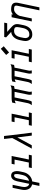

<svg xmlns="http://www.w3.org/2000/svg" viewBox="1863 -2672 997 4764"><g transform="rotate(-90 2362.0 -289.5)"><path d="M426.3 -371.1Q426.3 -414.1 418.9 -426.3Q411.6 -438.5 388.2 -438.5Q368.2 -438.5 352.5 -423.3Q336.9 -408.2 329.8 -390.4Q322.8 -372.6 318.4 -351.1L259.3 -66.9Q311 -80.1 349.1 -121.1Q387.2 -162.1 400.4 -220.2L417.5 -297.9Q426.3 -336.9 426.3 -371.1ZM131.3 189 168.9 7.8Q102.5 -5.9 66.7 -57.9Q30.8 -109.9 30.8 -185.1Q30.8 -219.2 39.1 -257.8L84.5 -475.6H158.7L110.4 -243.2Q104 -213.4 104 -185.1Q104 -140.1 122.3 -106.7Q140.6 -73.2 184.1 -64L247.1 -365.7Q260.7 -430.2 296.6 -471.2Q332.5 -512.2 386.7 -512.2Q418.9 -512.2 442.1 -499.5Q465.3 -486.8 477.3 -465.3Q489.3 -443.8 494.4 -420.7Q499.5 -397.5 499.5 -371.1Q499.5 -332.5 488.8 -282.2L471.7 -204.6Q452.1 -116.7 389.4 -57.9Q326.7 1 243.2 10.7L206.1 189Z M889.6 0H574.7L590.3 -73.2H711.9L784.2 -426.8H664.1L679.2 -500H874L786.6 -73.2H905.3Z M1056.6 0 1319.3 -483.4 1296.4 -688.5H1370.1L1393.6 -480L1453.1 0H1379.9L1335 -358.4L1140.1 0Z M1939.5 0H1624.5L1640.1 -73.2H1761.7L1834 -426.8H1713.9L1729 -500H1923.8L1836.4 -73.2H1955.1Z M2199.2 -485.4Q2246.1 -500 2308.6 -500H2499.5Q2585.9 -500 2627.4 -529.3L2608.9 -440.4Q2580.1 -431.2 2541 -428.2L2467.8 -74.2Q2465.8 -65.4 2465.8 -58.6Q2465.8 -25.9 2473.1 0H2397.9Q2392.6 -27.3 2392.6 -58.6Q2392.6 -72.8 2396.5 -89.8L2465.8 -426.8H2327.1L2254.4 -74.2Q2246.1 -37.6 2223.6 0H2134.8Q2173.3 -47.4 2183.1 -89.8L2251.5 -422.9Q2211.4 -416 2180.7 -397Z M2724.1 -485.4Q2771 -500 2833.5 -500H3024.4Q3110.8 -500 3152.3 -529.3L3133.8 -440.4Q3105 -431.2 3065.9 -428.2L2992.7 -74.2Q2990.7 -65.4 2990.7 -58.6Q2990.7 -25.9 2998 0H2922.9Q2917.5 -27.3 2917.5 -58.6Q2917.5 -72.8 2921.4 -89.8L2990.7 -426.8H2852.1L2779.3 -74.2Q2771 -37.6 2748.5 0H2659.7Q2698.2 -47.4 2708 -89.8L2776.4 -422.9Q2736.3 -416 2705.6 -397Z M3442.4 -563.5 3380.9 -635.7 3534.2 -768.1 3596.7 -695.8ZM3514.2 0H3199.2L3214.8 -73.2H3336.4L3408.7 -426.8H3288.6L3303.7 -500H3498.5L3411.1 -73.2H3529.8Z M3799.8 -159.2Q3799.8 -115.2 3822.3 -88.1Q3844.7 -61 3882.8 -61H3893.1Q3957.5 -61 3995.6 -104.7Q4033.7 -148.4 4047.9 -215.8L4064.9 -298.8Q4073.7 -342.8 4073.7 -367.2Q4073.7 -407.7 4051.3 -423.3Q4028.8 -439 3986.3 -439H3976.1Q3942.4 -439 3915.3 -426.3Q3888.2 -413.6 3869.9 -391.1Q3851.6 -368.7 3839.6 -342.3Q3827.6 -315.9 3821.3 -284.2L3804.2 -200.7Q3799.8 -181.2 3799.8 -159.2ZM3882.8 12.2Q3813.5 12.2 3770 -36.6Q3726.6 -85.4 3726.6 -159.2Q3726.6 -187.5 3732.9 -216.3L3750 -298.8Q3769 -388.7 3821.5 -446Q3874 -503.4 3953.1 -511.2L3817.4 -636.7L3827.1 -683.6H4182.6L4167.5 -610.4H3953.6L4088.9 -488.8Q4147 -434.6 4147 -367.2Q4147 -333.5 4136.2 -284.2L4119.1 -201.2Q4099.1 -104.5 4040.3 -46.1Q3981.4 12.2 3893.1 12.2Z M4511.2 -512.2Q4600.6 -512.2 4639.6 -481.4Q4678.7 -450.7 4678.7 -387.7Q4678.7 -366.2 4674.3 -343.8L4562.5 189H4488.3L4602.1 -358.4Q4605.5 -376.5 4605.5 -387.7Q4605.5 -401.9 4600.3 -411.6Q4595.2 -421.4 4587.9 -426.8Q4580.6 -432.1 4566.9 -434.8Q4553.2 -437.5 4541.5 -438.2Q4529.8 -439 4511.2 -439H4501Q4470.7 -439 4436.3 -412.6Q4401.9 -386.2 4377.9 -351.3Q4354 -316.4 4347.2 -288.1L4287.1 0H4212.9L4316.9 -500H4391.6L4384.3 -464.8Q4442.4 -512.2 4501 -512.2Z"/></g></svg>

Font: Anka/Coder Condensed
Style: Italic
Weight: 400
Width: 4
Italic angle: -12°
Monospace: yes
Version: Version 001.100